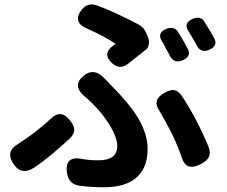

<svg xmlns="http://www.w3.org/2000/svg" viewBox="-20 -786 1002 848"><path d="M439 41Q379 41 330 34Q283 27 276 -22Q264 -102 348 -83Q377 -78 415 -78Q498 -78 498 -141Q498 -181 459 -242Q427 -291 387 -330Q372 -345 354 -360Q297 -408 349 -451Q393 -488 437 -444Q443 -438 454.5 -426.5Q466 -415 471 -409Q551 -329 591 -263Q632 -193 632 -128Q632 -37 573 6Q525 41 439 41ZM41 -60Q2 -116 58 -149Q142 -203 206 -263Q250 -306 291 -252Q308 -230 308 -213Q308 -195 290 -176Q262 -150 219 -113Q178 -78 130 -45Q75 -10 41 -60ZM781 -95Q766 -139 741 -192Q709 -255 685 -295Q649 -345 708 -377Q732 -390 749 -388Q767 -385 782 -364Q847 -267 901 -138Q911 -111 903 -93.5Q895 -76 868 -62Q834 -44 813 -51.5Q792 -59 781 -95ZM475 -507Q429 -549 482 -586Q487 -591 490 -593Q437 -628 366 -659Q333 -672 326 -693.5Q319 -715 340 -742Q367 -777 408 -762Q453 -746 499 -724Q567 -692 595 -676Q618 -663 628 -635L634 -620Q640 -605 637 -589.5Q634 -574 625 -567Q615 -559 593 -542Q561 -516 545 -504Q509 -476 475 -507ZM731 -538Q723 -555 712 -573Q710 -578 705 -587.5Q700 -597 697 -601Q670 -641 716 -659Q749 -672 767 -644Q789 -609 808 -573Q828 -538 787 -520Q750 -504 731 -538ZM848 -587Q845 -593 838 -605Q832 -614 830 -619Q828 -622 825 -628Q817 -641 813 -647Q788 -685 832 -703Q866 -717 883 -690Q886 -685 892 -675Q916 -637 925 -619Q945 -584 904 -566Q866 -550 848 -587Z"/></svg>

Font: GenSenRounded TW B
Style: Regular
Weight: 700
Version: Version 1.501;PS 1;hotconv 16.6.51;makeotf.lib2.5.65220